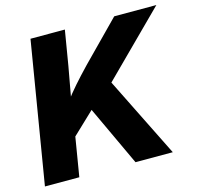

<svg xmlns="http://www.w3.org/2000/svg" viewBox="-105 -841 990 954"><g transform="rotate(-15 389.5 -364.0)"><path d="M164.6 -147 179.7 -297.4Q208.5 -340.3 234.6 -376Q260.7 -411.6 292.5 -447.8Q324.2 -483.9 367.2 -528.8L562.5 -727.5H779.3L413.1 -362.8L398.4 -369.1ZM11.2 0 131.8 -727.5H308.6L278.8 -548.8L243.2 -352.1L232.4 -268.1L188 0ZM477.1 0 332 -311 451.2 -438.5 668.9 0Z"/></g></svg>

Font: Inter ExtraBold
Style: Italic
Weight: 800
Italic angle: -9.3988°
Designer: Rasmus Andersson
Foundry: rsms
Version: Version 4.001;git-66647c0bb